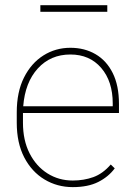

<svg xmlns="http://www.w3.org/2000/svg" viewBox="-20 -726 533 755"><path d="M401.9 -705.6V-679.7H138.7V-705.6ZM447.8 -281.7H70.3V-243.2Q70.3 -174.3 96.2 -123.3Q122.1 -72.3 166.5 -44.2Q210.9 -16.1 266.1 -16.1Q309.6 -16.1 346.9 -29.5Q384.3 -43 415.5 -79.1L431.2 -64Q406.7 -30.8 366.5 -10.5Q326.2 9.8 266.1 9.8Q205.1 9.8 155 -20.3Q105 -50.3 75.4 -106.9Q45.9 -163.6 45.9 -243.2V-284.2Q45.9 -364.7 74.5 -421.4Q103 -478 150.9 -508.1Q198.7 -538.1 256.8 -538.1Q312.5 -538.1 355.7 -512.9Q398.9 -487.8 423.3 -438.7Q447.8 -389.6 447.8 -317.4ZM256.8 -511.7Q178.7 -511.7 128.7 -456.8Q78.6 -401.9 71.3 -308.1H423.3V-319.3Q423.3 -406.2 377.9 -459Q332.5 -511.7 256.8 -511.7Z"/></svg>

Font: Robert Sans Thin
Style: Regular
Weight: 100
Designer: Christian Robertson (extended by Adam Twardoch)
Foundry: Google
Version: Version 12.135;April 2, 2019;FontCreator 11.5.0.2425 64-bit;